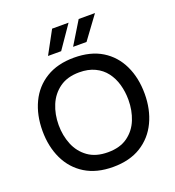

<svg xmlns="http://www.w3.org/2000/svg" viewBox="-163 -1059 1091 1195"><g transform="rotate(-20 382.5 -461.5)"><path d="M382 8Q273 8 197.5 -38.5Q122 -85 83 -167Q44 -249 44 -353Q44 -458 83 -540Q122 -622 198 -668.5Q274 -715 383 -715Q493 -715 568 -669Q643 -623 682 -541Q721 -459 721 -354Q721 -250 682 -168Q643 -86 567.5 -39Q492 8 382 8ZM383 -89Q463 -89 514 -126Q565 -163 589 -223Q613 -283 613 -353Q613 -406 599.5 -454Q586 -502 558 -539Q530 -576 486 -597Q442 -618 383 -618Q304 -618 252.5 -581Q201 -544 176 -484Q151 -424 151 -353Q151 -283 175.5 -223Q200 -163 251.5 -126Q303 -89 383 -89ZM402 -780 494 -931H602L491 -780ZM236 -780 318 -931H427L323 -780Z"/></g></svg>

Font: Onest Medium
Style: Regular
Weight: 500
Designer: Dmitri Voloshin, Andrey Kudryavtsev
Foundry: Dmitri Voloshin, Andrey Kudryavtsev
Version: Version 1.000;gftools[0.9.33]